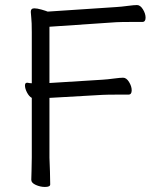

<svg xmlns="http://www.w3.org/2000/svg" viewBox="-20 -732 622 761"><path d="M386 -356 176 -344V-107L178 -52L179 -1Q179 9 158 9Q140 9 122 1Q104 -7 104 -19Q104 -40 105 -55L106 -108V-344Q95 -350 87 -365.5Q79 -381 79 -393Q79 -404 87 -404H89Q99 -402 106 -402V-604Q106 -645 104 -661L102 -685Q102 -699 116 -699Q127 -699 144.5 -694Q162 -689 169 -686L440 -704Q459 -705 489 -709Q512 -712 523 -712Q536 -712 546.5 -695Q557 -678 557 -662Q557 -645 544 -645H502Q460 -645 441 -644L176 -626V-403L385 -416Q404 -417 434 -421Q457 -424 468 -424Q481 -424 491.5 -407Q502 -390 502 -374Q502 -357 489 -357H447Q405 -357 386 -356Z"/></svg>

Font: Iansui 0.93
Style: Regular
Weight: 400
Designer: But Ko / Fontworks Inc.
Foundry: zi-hi.com / Fontworks Inc.
Version: Version 0.931